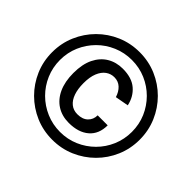

<svg xmlns="http://www.w3.org/2000/svg" viewBox="-158 -838 1027 1027"><g transform="rotate(45 355.0 -325.0)"><path d="M355.5 6.2Q286.8 6.2 226.8 -19.6Q166.9 -45.5 121.3 -90.9Q75.7 -136.4 49.9 -196.3Q24 -256.3 24 -325Q24 -393.4 49.9 -453.4Q75.7 -513.3 121.3 -559.1Q166.9 -604.8 226.8 -630.5Q286.8 -656.2 355.5 -656.2Q423.7 -656.2 483.8 -630.5Q543.8 -604.8 589.4 -559.1Q635 -513.3 660.7 -453.4Q686.5 -393.4 686.5 -325Q686.5 -256.3 660.7 -196.3Q635 -136.4 589.4 -90.9Q543.8 -45.5 483.8 -19.6Q423.7 6.2 355.5 6.2ZM355.5 -52.8Q412 -52.8 461.2 -74.1Q510.3 -95.3 547.7 -132.6Q585.1 -169.9 606.3 -219.4Q627.4 -269 627.4 -325Q627.4 -381.5 606.3 -430.7Q585.1 -479.8 547.7 -517.4Q510.3 -554.9 461.2 -576Q412 -597.2 355.5 -597.2Q299.5 -597.2 249.9 -576Q200.4 -554.9 163 -517.4Q125.6 -479.8 104.3 -430.7Q83.1 -381.5 83.1 -325Q83.1 -269 104.3 -219.4Q125.6 -169.9 163 -132.6Q200.4 -95.3 249.9 -74.1Q299.5 -52.8 355.5 -52.8ZM354.2 -120.1Q302.5 -120.1 263.9 -144.7Q225.3 -169.4 204.2 -215.6Q183.1 -261.9 183.1 -326.3Q183.1 -393.2 205.2 -438.5Q227.4 -483.7 266 -506.8Q304.5 -529.9 354.2 -529.9Q422.8 -529.9 461.4 -496.6Q500 -463.3 511.1 -409.9L435.2 -395.9Q425.6 -427.3 405.1 -446.5Q384.6 -465.7 354.2 -465.7Q327.9 -465.7 306.4 -450.3Q284.9 -434.8 272.3 -403.9Q259.7 -372.9 259.7 -326.3Q259.7 -282.7 270.8 -251.1Q281.8 -219.5 302.9 -202.4Q324 -185.3 354.2 -185.3Q392.7 -185.3 413.9 -205.9Q435.2 -226.5 435.2 -258.2H510.9Q510.9 -192.3 469 -156.2Q427.1 -120.1 354.2 -120.1Z"/></g></svg>

Font: Karla
Style: Regular
Weight: 400
Designer: Jonathan Pinhorn
Version: Version 2.004;gftools[0.9.33]